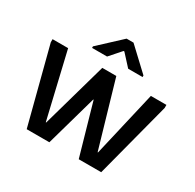

<svg xmlns="http://www.w3.org/2000/svg" viewBox="-131 -723 881 866"><g transform="rotate(30 310.0 -289.5)"><path d="M107 0 5 -394V-410H86L166 -70H168L264 -410H337L436 -70H438L517 -410H598V-394L495 0H378L302 -266H300L225 0ZM179 -465V-473L293 -579H329L442 -473V-465H367L313 -524H309L257 -465Z"/></g></svg>

Font: Darker Grotesque Light SemiBold
Style: Regular
Weight: 600
Version: Version 1.000;gftools[0.9.28]